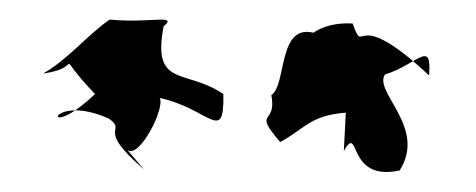

<svg xmlns="http://www.w3.org/2000/svg" viewBox="-20 -758 486 196"><path d="M110 -605C122 -595 149 -648 143 -658C194 -647 209 -610 208 -662C170 -688 135 -668 147 -731C162 -744 134 -734 92 -738C71 -724 48 -696 24 -683C70 -689 31 -710 77 -662C21 -609 28 -665 91 -637C111 -623 76 -629 127 -585ZM331 -604C348 -633 333 -572 388 -584C416 -628 361 -664 373 -682C406 -692 421 -719 418 -681C339 -755 353 -698 340 -734C289 -737 280 -695 302 -724C263 -736 273 -671 257 -661C263 -629 237 -647 266 -613C292 -627 296 -640 333 -643Z"/></svg>

Font: Asimov Aggro
Style: Condensed
Weight: 500
Designer: Google
Version: Version 2.000980; 2014